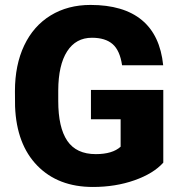

<svg xmlns="http://www.w3.org/2000/svg" viewBox="-20 -741 722 771"><path d="M635.7 -87.9Q596.2 -43.9 520 -17.1Q443.8 9.8 353 9.8Q213.4 9.8 129.9 -75.7Q46.4 -161.1 40.5 -313.5L40 -375Q40 -480 77.1 -558.3Q114.3 -636.7 183.3 -679Q252.4 -721.2 343.3 -721.2Q476.1 -721.2 549.6 -660.4Q623 -599.6 635.3 -479H470.2Q461.4 -538.6 432.1 -564Q402.8 -589.4 349.1 -589.4Q284.7 -589.4 249.5 -534.7Q214.4 -480 213.9 -378.4V-335.4Q213.9 -229 250.2 -175.5Q286.6 -122.1 364.7 -122.1Q431.6 -122.1 464.4 -151.9V-262.2H345.2V-379.9H635.7Z"/></svg>

Font: Vazir Black FD-UI
Style: Black-FD-UI
Weight: 900
Designer: Saber Rastikerdar
Foundry: Saber Rastikerdar
Version: Version 30.0.0